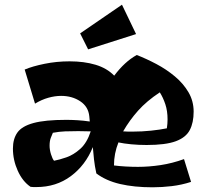

<svg xmlns="http://www.w3.org/2000/svg" viewBox="-20 -773 899 817"><path d="M629 24Q551 24 491 10Q431 -4 390 -35Q383 -67 380 -94.5Q377 -122 375 -147Q344 -70 281.5 -23.5Q219 23 135 23Q129 23 122.5 23Q116 23 110 22Q76 -1 55.5 -46.5Q35 -92 35 -141Q35 -182 54 -209Q73 -236 122.5 -249.5Q172 -263 262 -263Q284 -263 309 -261.5Q334 -260 362 -256L360 -278Q356 -319 321.5 -342Q287 -365 240 -365Q214 -365 185.5 -357Q157 -349 129 -332L85 -477Q118 -491 169.5 -501.5Q221 -512 276 -512Q338 -512 386.5 -497.5Q435 -483 466 -451Q511 -511 562 -539Q603 -523 645.5 -500.5Q688 -478 724 -448Q760 -418 782 -380.5Q804 -343 804 -298Q804 -251 787.5 -219.5Q771 -188 728 -172Q685 -156 604 -156Q570 -156 538.5 -159Q507 -162 484 -167Q465 -120 465 -69Q488 -66 515 -64.5Q542 -63 567 -63Q614 -63 663.5 -70.5Q713 -78 763 -96L793 1Q753 14 711 19Q669 24 629 24ZM546 -213Q584 -213 622.5 -217Q661 -221 690 -227Q693 -247 693 -265Q693 -301 683.5 -329.5Q674 -358 660 -380Q604 -343 567.5 -302Q531 -261 504 -214Q514 -213 525 -213Q536 -213 546 -213ZM210 -89Q232 -93 262.5 -103.5Q293 -114 321.5 -139.5Q350 -165 366 -214Q353 -214 340 -214.5Q327 -215 313 -215Q282 -215 257 -214Q232 -213 205 -208Q201 -199 196 -186Q191 -173 191 -153Q191 -136 197 -116.5Q203 -97 210 -89ZM355 -563 321 -631 499 -753 559 -628Z"/></svg>

Font: Joti One
Style: Regular
Weight: 400
Designer: Eduardo Rodriguez Tunni
Foundry: Eduardo Rodriguez Tunni
Version: Version 1.002; ttfautohint (v1.8.4.7-5d5b);gftools[0.9.24]